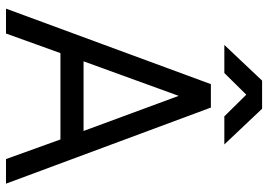

<svg xmlns="http://www.w3.org/2000/svg" viewBox="-150 -766 915 656"><g transform="rotate(90 308.0 -437.5)"><path d="M133 -746H229L303 -821L377 -746H473L351 -875H255ZM189 -265 307 -590 427 -265ZM161 -186H456L523 0H607L347 -700H267L9 0H94Z"/></g></svg>

Font: Unageo
Style: Regular
Weight: 400
Designer: Richard Sepsi
Foundry: Richard Sepsi
Version: Version 2.000